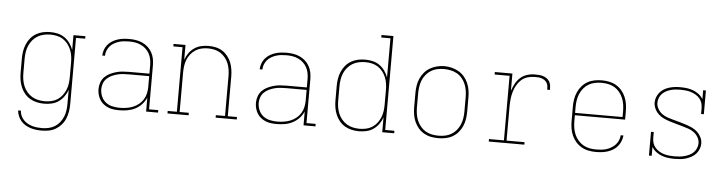

<svg xmlns="http://www.w3.org/2000/svg" viewBox="-53 -990 5505 1458"><g transform="rotate(5 2700.0 -261.0)"><path d="M296 213Q274 213 252.5 210.5Q231 208 210 201.5Q189 195 170 183.5Q151 172 137 155.5Q123 139 114.5 118.5Q106 98 104 76H125Q126 96 134 114Q142 132 155 146Q168 160 185 169.5Q202 179 220.5 184.5Q239 190 258 192Q277 194 296 194Q321 194 346 188.5Q371 183 392.5 170Q414 157 430 137Q446 117 456 93.5Q466 70 469.5 45Q473 20 473 -5V-113Q463 -85 446 -61.5Q429 -38 405.5 -21.5Q382 -5 353.5 1.5Q325 8 296 8Q268 8 240.5 2Q213 -4 189 -18Q165 -32 147 -53.5Q129 -75 118 -101Q107 -127 102.5 -154.5Q98 -182 98 -210V-320Q98 -348 102.5 -375.5Q107 -403 118 -429Q129 -455 147 -476.5Q165 -498 189 -512Q213 -526 240.5 -532Q268 -538 296 -538Q325 -538 353.5 -531.5Q382 -525 405.5 -508.5Q429 -492 446 -468.5Q463 -445 473 -417V-530H564V-511H494V-5Q494 23 489.5 50.5Q485 78 474.5 104Q464 130 445.5 151.5Q427 173 403 187.5Q379 202 351.5 207.5Q324 213 296 213ZM299 -11Q324 -11 349 -16.5Q374 -22 395 -35.5Q416 -49 431.5 -69Q447 -89 456.5 -112Q466 -135 469.5 -160Q473 -185 473 -210V-320Q473 -345 469.5 -370Q466 -395 456.5 -418Q447 -441 431.5 -461Q416 -481 395 -494.5Q374 -508 349 -513.5Q324 -519 299 -519Q274 -519 248.5 -513.5Q223 -508 201.5 -495Q180 -482 163.5 -462.5Q147 -443 137 -419.5Q127 -396 123 -370.5Q119 -345 119 -320V-210Q119 -185 123 -159.5Q127 -134 137 -110.5Q147 -87 163.5 -67.5Q180 -48 201.5 -35Q223 -22 248.5 -16.5Q274 -11 299 -11Z M869 8Q848 8 826.5 5.5Q805 3 785 -5Q765 -13 748 -26.5Q731 -40 720 -58Q709 -76 703.5 -97Q698 -118 698 -139Q698 -164 706.5 -188.5Q715 -213 732.5 -231Q750 -249 772.5 -260Q795 -271 819.5 -278Q844 -285 869 -287Q894 -289 919 -289H1073V-355Q1073 -377 1068.5 -399.5Q1064 -422 1053 -442Q1042 -462 1025 -477.5Q1008 -493 987 -502.5Q966 -512 943.5 -515.5Q921 -519 898 -519Q878 -519 858.5 -517Q839 -515 820 -509Q801 -503 783.5 -493Q766 -483 753 -468Q740 -453 732.5 -434Q725 -415 725 -395H704Q705 -417 712.5 -438.5Q720 -460 734.5 -477.5Q749 -495 768.5 -507Q788 -519 809.5 -526Q831 -533 853.5 -535.5Q876 -538 898 -538Q924 -538 949 -534Q974 -530 997.5 -519.5Q1021 -509 1040 -492Q1059 -475 1071.5 -452.5Q1084 -430 1089 -405Q1094 -380 1094 -355V-19H1164V0H1073V-106Q1061 -78 1039 -54.5Q1017 -31 989.5 -17Q962 -3 931 2.5Q900 8 869 8ZM872 -11Q897 -11 922.5 -15Q948 -19 971.5 -28.5Q995 -38 1015 -54Q1035 -70 1048.5 -91.5Q1062 -113 1067.5 -138.5Q1073 -164 1073 -189V-270H919Q897 -270 874.5 -268.5Q852 -267 830.5 -261.5Q809 -256 788.5 -246.5Q768 -237 751.5 -221.5Q735 -206 727 -184.5Q719 -163 719 -141Q719 -112 730.5 -85Q742 -58 764.5 -40.5Q787 -23 815.5 -17Q844 -11 872 -11Z M1236 0V-19H1306V-511H1236V-530H1327V-417Q1337 -445 1353.5 -468.5Q1370 -492 1394 -508.5Q1418 -525 1446.5 -531.5Q1475 -538 1503 -538Q1531 -538 1558 -532Q1585 -526 1608 -511.5Q1631 -497 1648.5 -475Q1666 -453 1676 -427.5Q1686 -402 1690 -374.5Q1694 -347 1694 -320V-19H1764V0H1603V-19H1673V-320Q1673 -345 1669.5 -370Q1666 -395 1657 -418Q1648 -441 1632 -461Q1616 -481 1595 -494.5Q1574 -508 1549.5 -513.5Q1525 -519 1500 -519Q1475 -519 1450.5 -513.5Q1426 -508 1405 -494.5Q1384 -481 1368 -461Q1352 -441 1343 -418Q1334 -395 1330.5 -370Q1327 -345 1327 -320V-19H1397V0Z M2069 8Q2048 8 2026.5 5.5Q2005 3 1985 -5Q1965 -13 1948 -26.5Q1931 -40 1920 -58Q1909 -76 1903.5 -97Q1898 -118 1898 -139Q1898 -164 1906.5 -188.5Q1915 -213 1932.5 -231Q1950 -249 1972.5 -260Q1995 -271 2019.5 -278Q2044 -285 2069 -287Q2094 -289 2119 -289H2273V-355Q2273 -377 2268.5 -399.5Q2264 -422 2253 -442Q2242 -462 2225 -477.5Q2208 -493 2187 -502.5Q2166 -512 2143.5 -515.5Q2121 -519 2098 -519Q2078 -519 2058.5 -517Q2039 -515 2020 -509Q2001 -503 1983.5 -493Q1966 -483 1953 -468Q1940 -453 1932.5 -434Q1925 -415 1925 -395H1904Q1905 -417 1912.5 -438.5Q1920 -460 1934.5 -477.5Q1949 -495 1968.5 -507Q1988 -519 2009.5 -526Q2031 -533 2053.5 -535.5Q2076 -538 2098 -538Q2124 -538 2149 -534Q2174 -530 2197.5 -519.5Q2221 -509 2240 -492Q2259 -475 2271.5 -452.5Q2284 -430 2289 -405Q2294 -380 2294 -355V-19H2364V0H2273V-106Q2261 -78 2239 -54.5Q2217 -31 2189.5 -17Q2162 -3 2131 2.5Q2100 8 2069 8ZM2072 -11Q2097 -11 2122.5 -15Q2148 -19 2171.5 -28.5Q2195 -38 2215 -54Q2235 -70 2248.5 -91.5Q2262 -113 2267.5 -138.5Q2273 -164 2273 -189V-270H2119Q2097 -270 2074.5 -268.5Q2052 -267 2030.5 -261.5Q2009 -256 1988.5 -246.5Q1968 -237 1951.5 -221.5Q1935 -206 1927 -184.5Q1919 -163 1919 -141Q1919 -112 1930.5 -85Q1942 -58 1964.5 -40.5Q1987 -23 2015.5 -17Q2044 -11 2072 -11Z M2696 8Q2668 8 2640.5 2Q2613 -4 2589 -18Q2565 -32 2547 -53.5Q2529 -75 2518 -101Q2507 -127 2502.5 -154.5Q2498 -182 2498 -210V-320Q2498 -348 2502.5 -375.5Q2507 -403 2518 -429Q2529 -455 2547 -476.5Q2565 -498 2589 -512Q2613 -526 2640.5 -532Q2668 -538 2696 -538Q2725 -538 2753.5 -531.5Q2782 -525 2805.5 -508.5Q2829 -492 2846 -468.5Q2863 -445 2873 -417V-716H2803V-735H2894V-19H2964V0H2873V-113Q2863 -85 2846 -61.5Q2829 -38 2805.5 -21.5Q2782 -5 2753.5 1.5Q2725 8 2696 8ZM2699 -11Q2724 -11 2749 -16.5Q2774 -22 2795 -35.5Q2816 -49 2831.5 -69Q2847 -89 2856.5 -112Q2866 -135 2869.5 -160Q2873 -185 2873 -210V-320Q2873 -345 2869.5 -370Q2866 -395 2856.5 -418Q2847 -441 2831.5 -461Q2816 -481 2795 -494.5Q2774 -508 2749 -513.5Q2724 -519 2699 -519Q2674 -519 2648.5 -513.5Q2623 -508 2601.5 -495Q2580 -482 2563.5 -462.5Q2547 -443 2537 -419.5Q2527 -396 2523 -370.5Q2519 -345 2519 -320V-210Q2519 -185 2523 -159.5Q2527 -134 2537 -110.5Q2547 -87 2563.5 -67.5Q2580 -48 2601.5 -35Q2623 -22 2648.5 -16.5Q2674 -11 2699 -11Z M3300 8Q3272 8 3244 2.5Q3216 -3 3191.5 -17Q3167 -31 3148.5 -52.5Q3130 -74 3118.5 -100Q3107 -126 3102.5 -154Q3098 -182 3098 -210V-320Q3098 -348 3102.5 -376Q3107 -404 3118.5 -430Q3130 -456 3148.5 -477.5Q3167 -499 3191.5 -513Q3216 -527 3244 -534Q3272 -541 3300 -541Q3328 -541 3356 -534Q3384 -527 3408.5 -513Q3433 -499 3451.5 -477.5Q3470 -456 3481.5 -430Q3493 -404 3497.5 -376Q3502 -348 3502 -320V-210Q3502 -182 3497.5 -154Q3493 -126 3481.5 -100Q3470 -74 3451.5 -52.5Q3433 -31 3408.5 -17Q3384 -3 3356 2.5Q3328 8 3300 8ZM3300 -11Q3325 -11 3350.5 -16Q3376 -21 3398 -34Q3420 -47 3436.5 -67Q3453 -87 3463 -110.5Q3473 -134 3477 -159.5Q3481 -185 3481 -210V-320Q3481 -346 3477 -371.5Q3473 -397 3463 -420.5Q3453 -444 3436 -464Q3419 -484 3396.5 -496.5Q3374 -509 3348.5 -514Q3323 -519 3298 -519Q3272 -519 3247 -513.5Q3222 -508 3200.5 -495Q3179 -482 3162.5 -462Q3146 -442 3136.5 -419Q3127 -396 3123 -370.5Q3119 -345 3119 -320V-210Q3119 -185 3123 -159.5Q3127 -134 3137 -110.5Q3147 -87 3163.5 -67Q3180 -47 3202 -34Q3224 -21 3249.5 -16Q3275 -11 3300 -11Z M3685 0V-19H3799V-511H3685V-530H3819V-398Q3828 -426 3842 -452.5Q3856 -479 3878 -499Q3900 -519 3929 -528.5Q3958 -538 3988 -538Q4004 -538 4020 -537Q4036 -536 4051.5 -531.5Q4067 -527 4080.5 -517.5Q4094 -508 4102 -494Q4110 -480 4112 -464Q4114 -448 4114 -431H4093Q4093 -445 4091.5 -458.5Q4090 -472 4083 -483.5Q4076 -495 4065 -502.5Q4054 -510 4041 -514Q4028 -518 4014.5 -518.5Q4001 -519 3988 -519Q3960 -519 3933.5 -510.5Q3907 -502 3887 -483.5Q3867 -465 3853.5 -440.5Q3840 -416 3832.5 -389.5Q3825 -363 3822 -335.5Q3819 -308 3819 -281V-19H3956V0Z M4501 8Q4473 8 4445 2.5Q4417 -3 4392.5 -17Q4368 -31 4349 -52.5Q4330 -74 4318.5 -100Q4307 -126 4302.5 -154Q4298 -182 4298 -210V-320Q4298 -348 4302.5 -376Q4307 -404 4318.5 -430Q4330 -456 4348.5 -477.5Q4367 -499 4391.5 -513Q4416 -527 4444 -532.5Q4472 -538 4500 -538Q4528 -538 4556 -532.5Q4584 -527 4608.5 -513Q4633 -499 4651.5 -477.5Q4670 -456 4681.5 -430Q4693 -404 4697.5 -376Q4702 -348 4702 -320V-256H4319V-210Q4319 -184 4323 -159Q4327 -134 4337 -110.5Q4347 -87 4364 -67Q4381 -47 4403 -34Q4425 -21 4450.5 -16Q4476 -11 4501 -11Q4521 -11 4541.5 -13Q4562 -15 4581 -21Q4600 -27 4617.5 -37.5Q4635 -48 4648.5 -62.5Q4662 -77 4670 -96Q4678 -115 4679 -135H4700Q4698 -113 4689.5 -91.5Q4681 -70 4666.5 -52.5Q4652 -35 4632.5 -23Q4613 -11 4591 -4Q4569 3 4546.5 5.5Q4524 8 4501 8ZM4319 -274H4681V-320Q4681 -345 4677 -370.5Q4673 -396 4663 -419.5Q4653 -443 4636.5 -463Q4620 -483 4598 -496Q4576 -509 4550.5 -514Q4525 -519 4500 -519Q4475 -519 4449.5 -514Q4424 -509 4402 -496Q4380 -483 4363.5 -463Q4347 -443 4337 -419.5Q4327 -396 4323 -370.5Q4319 -345 4319 -320Z M5103 8Q5077 8 5052.5 5Q5028 2 5004.5 -6.5Q4981 -15 4960.5 -30.5Q4940 -46 4927 -68V0H4906V-181H4927V-136Q4927 -116 4933 -96.5Q4939 -77 4952.5 -62Q4966 -47 4983.5 -36.5Q5001 -26 5020.5 -20.5Q5040 -15 5060 -13Q5080 -11 5100 -11Q5100 -11 5100 -11Q5100 -11 5100 -11Q5120 -11 5139 -13Q5158 -15 5176.5 -20Q5195 -25 5212.5 -33.5Q5230 -42 5243.5 -55.5Q5257 -69 5265 -87.5Q5273 -106 5273 -125Q5273 -150 5260 -172Q5247 -194 5227 -208.5Q5207 -223 5183.5 -230.5Q5160 -238 5136 -245Q5112 -252 5088 -258.5Q5064 -265 5040.5 -272.5Q5017 -280 4994.5 -290.5Q4972 -301 4954 -318Q4936 -335 4925 -358Q4914 -381 4914 -406Q4914 -427 4922 -447Q4930 -467 4943.5 -483Q4957 -499 4975.5 -510Q4994 -521 5014.5 -527Q5035 -533 5056 -535.5Q5077 -538 5098 -538Q5123 -538 5148 -535Q5173 -532 5196.5 -523Q5220 -514 5240 -499Q5260 -484 5273 -462V-530H5294V-349H5273V-394Q5273 -414 5267 -433.5Q5261 -453 5247.5 -468Q5234 -483 5216.5 -493Q5199 -503 5179.5 -509Q5160 -515 5140 -517Q5120 -519 5100 -519Q5081 -519 5062.5 -517Q5044 -515 5026 -510Q5008 -505 4991.5 -496Q4975 -487 4962 -473.5Q4949 -460 4942 -442Q4935 -424 4935 -405Q4935 -381 4948 -358.5Q4961 -336 4981 -321.5Q5001 -307 5024.5 -299.5Q5048 -292 5072 -285.5Q5096 -279 5119.5 -272.5Q5143 -266 5167 -258Q5191 -250 5213.5 -239.5Q5236 -229 5254 -212Q5272 -195 5283 -172.5Q5294 -150 5294 -125Q5294 -103 5285.5 -82.5Q5277 -62 5262.5 -46Q5248 -30 5228.5 -19.5Q5209 -9 5188.5 -2.5Q5168 4 5146 6Q5124 8 5103 8Z"/></g></svg>

Font: Iosevka Curly Slab ThEx
Style: Regular
Weight: 100
Width: 7
Monospace: yes
Designer: Belleve Invis
Foundry: Belleve Invis
Version: Version 11.1.0; ttfautohint (v1.8.3)